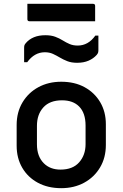

<svg xmlns="http://www.w3.org/2000/svg" viewBox="-20 -972 640 1003"><path d="M300 -545Q370 -545 422 -516.5Q474 -488 503.5 -438Q533 -388 533 -323V-215Q533 -148 502.5 -97Q472 -46 419.5 -17.5Q367 11 300 11Q230 11 177.5 -17.5Q125 -46 96 -96Q67 -146 67 -211V-319Q67 -386 97.5 -437Q128 -488 180.5 -516.5Q233 -545 300 -545ZM304 -448Q240 -448 206.5 -411Q173 -374 173 -315V-218Q173 -155 209 -119Q242 -86 296 -86Q360 -86 393.5 -124Q427 -162 427 -219V-316Q427 -382 393 -416Q361 -448 304 -448ZM386 -734Q441 -734 478 -786H494V-710Q494 -703 492.5 -697.5Q491 -692 485 -685Q468 -666 442.5 -655Q417 -644 383 -644Q353 -644 331.5 -652.5Q310 -661 292.5 -671.5Q275 -682 256.5 -690.5Q238 -699 214 -699Q160 -699 122 -647H106V-722Q106 -730 107.5 -735Q109 -740 115 -747Q132 -767 157.5 -777.5Q183 -788 217 -788Q247 -788 268.5 -780Q290 -772 307.5 -761Q325 -750 343.5 -742Q362 -734 386 -734ZM123 -952H466Q477 -952 477 -941V-861H134Q123 -861 123 -872Z"/></svg>

Font: Recursive Mn Lnr St Med
Style: Regular
Weight: 500
Monospace: yes
Version: Version 1.079;hotconv 1.0.112;makeotfexe 2.5.65598; ttfautoh